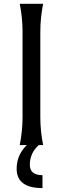

<svg xmlns="http://www.w3.org/2000/svg" viewBox="-20 -757 328 1002"><path d="M83 0Q97.7 -73.2 97.7 -146.5V-590.8Q97.7 -664.1 83 -737.3H205.1Q190.4 -664.1 190.4 -590.8V-146.5Q190.4 -73.2 205.1 0H182.6Q135.7 41.5 135.7 103Q135.7 157.2 201.7 157.2V224.6Q66.9 224.6 66.9 123.5Q66.9 51.8 120.1 0Z"/></svg>

Font: Classica
Style: Book
Weight: 400
Designer: Wojciech Kalinowski "wmk69" (wmk69@o2.pl)
Foundry: Wojciech Kalinowski "wmk69" (wmk69@o2.pl)
Version: Version 2.1.1; 2021-05-14